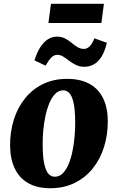

<svg xmlns="http://www.w3.org/2000/svg" viewBox="-20 -985 625 1019"><path d="M336 -566.5Q405 -566.5 453 -541Q501 -515.5 526.2 -465.5Q551.5 -415.5 552 -343Q552.5 -270 532.2 -205.2Q512 -140.5 472.5 -91.2Q433 -42 376 -14Q319 14 246 14Q179 14 131.8 -12Q84.5 -38 59.5 -88.5Q34.5 -139 33.5 -211Q33 -285 53.2 -349.5Q73.5 -414 112.8 -462.8Q152 -511.5 208.2 -539Q264.5 -566.5 336 -566.5ZM315.5 -505.5Q291 -505.5 273 -487Q255 -468.5 242 -437.5Q229 -406.5 221 -368.8Q213 -331 209.5 -291Q206 -251 206.5 -215.5Q207 -149 215.5 -112.5Q224 -76 238.2 -61.5Q252.5 -47 270.5 -47Q295 -47 313.2 -65.2Q331.5 -83.5 344.2 -114.2Q357 -145 364.8 -183.2Q372.5 -221.5 376 -261.5Q379.5 -301.5 379 -338.5Q378.5 -405 370 -441.2Q361.5 -477.5 347.5 -491.5Q333.5 -505.5 315.5 -505.5ZM163 -664.5Q176 -707 194.2 -735Q212.5 -763 234.8 -776.8Q257 -790.5 281.5 -790.5Q307 -790.5 325.5 -780.8Q344 -771 359.5 -758Q375 -745 390.8 -735.2Q406.5 -725.5 426 -725.5Q441 -725.5 454.5 -737.8Q468 -750 481 -781.5L547 -758Q536.5 -712.5 519 -684.5Q501.5 -656.5 478.2 -643.5Q455 -630.5 427.5 -630.5Q403.5 -630.5 383.8 -640Q364 -649.5 347.5 -662.2Q331 -675 315.8 -684.5Q300.5 -694 284.5 -694Q266.5 -694 252.2 -679.5Q238 -665 222 -636.5ZM250.5 -965H531.5L518 -863H237Z"/></svg>

Font: Merriweather 24pt Black
Style: Italic
Weight: 900
Italic angle: -7.8°
Designer: Eben Sorkin
Foundry: Eben Sorkin
Version: Version 2.101